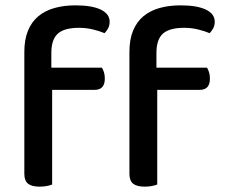

<svg xmlns="http://www.w3.org/2000/svg" viewBox="-20 -692 840 718"><path d="M172 -439H361Q365 -433 368.5 -422.5Q372 -412 372 -398Q372 -356 334 -356H175V-2Q168 1 155.5 3.5Q143 6 128 6Q99 6 85 -5Q71 -16 71 -42V-498Q71 -544 84.5 -577Q98 -610 123 -631Q148 -652 183.5 -662Q219 -672 262 -672Q324 -672 357 -656Q390 -640 390 -611Q390 -597 384.5 -586.5Q379 -576 371 -568Q352 -576 327 -582Q302 -588 276 -588Q220 -588 196 -566Q172 -544 172 -494ZM565 -439H754Q758 -433 761.5 -422.5Q765 -412 765 -398Q765 -356 727 -356H568V-2Q561 1 548.5 3.5Q536 6 521 6Q492 6 478 -5Q464 -16 464 -42V-498Q464 -544 477.5 -577Q491 -610 516 -631Q541 -652 576.5 -662Q612 -672 655 -672Q717 -672 750 -656Q783 -640 783 -611Q783 -597 777.5 -586.5Q772 -576 764 -568Q745 -576 720 -582Q695 -588 669 -588Q613 -588 589 -566Q565 -544 565 -494Z"/></svg>

Font: Baloo Tammudu 2 Medium
Style: Regular
Weight: 500
Designer: Maithili Shingre, Omkar Shende and Ek Type
Foundry: Ek Type
Version: Version 1.640;hotconv 1.0.111;makeotfexe 2.5.65597; ttfautoh